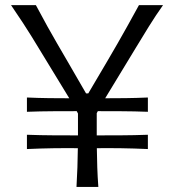

<svg xmlns="http://www.w3.org/2000/svg" viewBox="-20 -735 685 755"><path d="M280.8 0Q283.2 -39.6 284.4 -76.7Q285.6 -113.8 286.1 -152.3Q237.3 -152.8 189.2 -152.1Q141.1 -151.4 85.9 -148.9V-205.1Q141.6 -203.1 189.7 -202.9Q237.8 -202.6 286.6 -202.6V-288.6L281.7 -297.9Q234.4 -297.9 187.3 -297.6Q140.1 -297.4 85.9 -295.4V-351.6Q130.9 -349.6 172.9 -349.1Q214.8 -348.6 252.4 -348.6L131.8 -546.4Q117.2 -570.8 103 -593.5Q88.9 -616.2 70.3 -644.8Q51.8 -673.3 23.4 -714.8H121.1Q147 -666.5 166.5 -631.1Q186 -595.7 204.8 -563.7Q223.6 -531.7 246.1 -492.7L318.4 -367.7H327.1L401.4 -493.7Q423.8 -531.7 442.1 -563.7Q460.4 -595.7 480.2 -631.1Q500 -666.5 526.4 -714.8H621.1Q592.3 -674.3 565.2 -630.6Q538.1 -586.9 513.7 -546.4L393.6 -348.6Q431.6 -348.6 473.9 -349.1Q516.1 -349.6 561.5 -351.6V-295.4Q506.8 -297.4 459.7 -297.6Q412.6 -297.9 364.7 -297.9L360.4 -290V-202.6Q409.7 -202.6 457.5 -202.9Q505.4 -203.1 561.5 -205.1V-148.9Q505.4 -151.4 457.8 -152.1Q410.2 -152.8 360.8 -152.3Q361.3 -113.8 362.5 -76.7Q363.8 -39.6 366.7 0Z"/></svg>

Font: Pinar-DS1-FD Regular
Style: Regular
Weight: 400
Designer: Amin Abedi
Version: Version 3.000